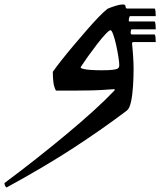

<svg xmlns="http://www.w3.org/2000/svg" viewBox="-172 -405 716 858"><path d="M362 -217 369 -367Q377 -367 378.5 -374.5Q380 -382 387 -381Q390 -371 391 -369Q392 -367 396 -367H518Q522 -367 523 -353.5Q524 -340 524 -333H410Q406 -333 404 -321Q402 -309 406 -309H518Q522 -309 523 -295.5Q524 -282 524 -274H417Q413 -274 412 -262.5Q411 -251 417 -251H518Q522 -251 523 -238Q524 -225 524 -217H423Q416 -217 419 -201Q414 -205 402 -208.5Q390 -212 378.5 -214.5Q367 -217 362 -217ZM361 -114Q361 -126 357 -151.5Q353 -177 347 -204Q341 -231 334 -250.5Q327 -270 322 -270Q316 -270 299.5 -252.5Q283 -235 262.5 -208.5Q242 -182 222 -154Q202 -126 189 -106Q186 -101 198.5 -97.5Q211 -94 233.5 -92.5Q256 -91 280 -91Q297 -91 311.5 -91.5Q326 -92 332 -93Q348 -95 354.5 -99Q361 -103 361 -114ZM329 -6Q279 -2 237.5 -1Q196 0 149 0Q131 0 113.5 0Q96 0 78 0Q69 -17 66.5 -38.5Q64 -60 64 -84Q77 -103 101 -133.5Q125 -164 154.5 -199Q184 -234 213.5 -268Q243 -302 268 -328Q293 -354 309 -366Q325 -373 344.5 -379Q364 -385 376 -385Q387 -385 388 -380Q408 -302 416.5 -225Q425 -148 425 -97Q425 -61 422.5 -21Q420 19 413.5 49.5Q407 80 395 89Q288 170 159.5 254Q31 338 -143 433Q-152 425 -152 413Q-82 361 -11 305Q60 249 125.5 194.5Q191 140 245.5 90.5Q300 41 336 3Q341 -2 341 -4Q341 -8 329 -6Z"/></svg>

Font: Ruwudu
Style: Regular
Weight: 400
Designer: Becca Hirsbrunner Spalinger
Foundry: SIL International
Version: Version 3.000